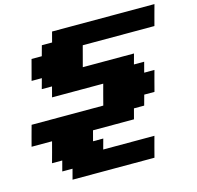

<svg xmlns="http://www.w3.org/2000/svg" viewBox="-122 -753 1161 1132"><g transform="rotate(-15 458.5 -187.5)"><path d="M183.1 250H683.1Q688.5 229 699.5 187.3Q710.4 145.5 716.3 125H403.8L420.9 62.5H358.4L375 0H625L641.6 -62.5H704.1L721.2 -125H783.7Q789.1 -145.5 800 -187.3Q811 -229 816.9 -250H754.4L771 -312.5H708.5L725.6 -375H413.1Q418.5 -395.5 429.7 -437.3Q440.9 -479 446.3 -500H883.8Q889.2 -520.5 900.4 -562.3Q911.6 -604 917.5 -625H292.5L275.9 -562.5H213.4L196.3 -500H133.8Q128.4 -479 117.2 -437.5Q106 -396 100.6 -375H163.1L146 -312.5H208.5L191.9 -250H504.4Q498.5 -229 487.5 -187.3Q476.6 -145.5 471.2 -125H33.7Q27.8 -104 16.6 -62.5Q5.4 -21 0 0H125Q119.6 21 108.4 62.5Q97.2 104 91.3 125H153.8L137.2 187.5H199.7Z"/></g></svg>

Font: Faithful 32x
Style: BoldOblique
Weight: 400
Foundry: Faithful Resource Pack
Version: Version 1.0; January 27, 2023